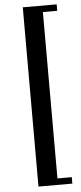

<svg xmlns="http://www.w3.org/2000/svg" viewBox="-65 -784 448 1067"><g transform="rotate(-5 159.5 -250.0)"><path d="M105 250V-750H294V-714H214V214H294V250Z"/></g></svg>

Font: CMU Serif
Style: Bold
Weight: 700
Version: Version 0.7.0